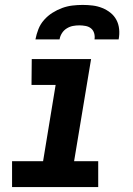

<svg xmlns="http://www.w3.org/2000/svg" viewBox="-20 -760 540 780"><path d="M29 0V-105H155L206 -415H108L109 -520H350L281 -105H379V0ZM124 -600Q128 -621 136 -641.5Q144 -662 159 -679Q174 -696 193 -708Q212 -720 232.5 -727.5Q253 -735 274 -737.5Q295 -740 316 -740Q337 -740 357 -737.5Q377 -735 395.5 -727.5Q414 -720 429 -708Q444 -696 453 -679Q462 -662 464 -641.5Q466 -621 462 -600H364Q366 -613 362.5 -625Q359 -637 350 -644.5Q341 -652 328 -654.5Q315 -657 302 -657Q289 -657 276 -654.5Q263 -652 251 -644.5Q239 -637 231.5 -625Q224 -613 222 -600Z"/></svg>

Font: Iosevka Term Curly XBd Obl
Style: Regular
Weight: 800
Italic angle: -9°
Designer: Belleve Invis
Foundry: Belleve Invis
Version: Version 32.3.0